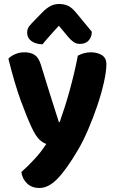

<svg xmlns="http://www.w3.org/2000/svg" viewBox="-20 -753 579 962"><path d="M136 -120Q113 -170 83.5 -250.5Q54 -331 22 -459Q34 -472 55.5 -481.5Q77 -491 102 -491Q134 -491 154 -477.5Q174 -464 185 -428Q207 -355 229.5 -284Q252 -213 275 -141H279Q291 -175 304 -215.5Q317 -256 329 -299.5Q341 -343 351.5 -387.5Q362 -432 370 -474Q401 -491 435 -491Q467 -491 490 -477Q513 -463 513 -431Q513 -395 500.5 -339.5Q488 -284 467.5 -223.5Q447 -163 421.5 -103.5Q396 -44 369 1Q313 96 268 142.5Q223 189 177 189Q140 189 116 166.5Q92 144 87 109Q119 81 153.5 43.5Q188 6 212 -32Q195 -37 176.5 -54.5Q158 -72 136 -120ZM275 -624Q262 -610 251.5 -598.5Q241 -587 231.5 -576Q222 -565 212.5 -554.5Q203 -544 193 -531Q158 -532 137 -547.5Q116 -563 116 -589Q116 -608 126 -621Q136 -634 156 -654L195 -694Q212 -711 231.5 -722Q251 -733 277 -733Q301 -733 321 -724Q341 -715 366 -684L440 -594Q440 -569 425 -551Q410 -533 380 -533Q362 -533 348 -543Q334 -553 320 -570Z"/></svg>

Font: Baloo Bhaina 2
Style: Bold
Weight: 700
Designer: Yesha Goshar, Manish Minz, Shuchita Grover and Ek Type
Foundry: Ek Type
Version: Version 1.640;hotconv 1.0.111;makeotfexe 2.5.65597; ttfautoh